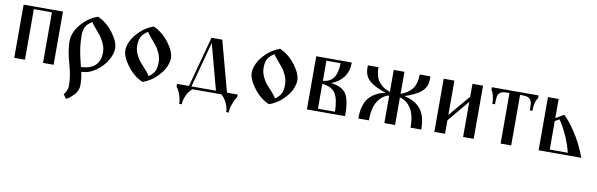

<svg xmlns="http://www.w3.org/2000/svg" viewBox="-51 -998 5531 1778"><g transform="rotate(10 2714.0 -109.5)"><path d="M59.6 0V-500H429.7V0H330.1V-475.6H160.2V0Z M537.1 -248Q537.1 -285.2 558.1 -332.5Q579.1 -379.9 631.8 -432.1Q684.6 -484.4 757.8 -509.8Q842.8 -472.7 903.8 -391.1Q964.8 -309.6 964.8 -248Q964.8 -196.3 930.2 -135.7Q895.5 -75.2 830.6 -28.3Q765.6 18.6 693.4 19.5Q707 87.9 707 141.6Q707 169.9 695.8 195.3Q684.6 220.7 668 237.3Q651.4 253.9 635.7 266.6Q620.1 279.3 608.4 285.2L596.7 291L568.4 251Q572.3 248 578.1 241.7Q584 235.4 593.8 212.9Q603.5 190.4 603.5 165Q603.5 75.2 570.3 -38.1Q537.1 -151.4 537.1 -248ZM637.7 -309.6Q637.7 -280.3 640.1 -251Q642.6 -221.7 645 -200.7Q647.5 -179.7 653.3 -150.4Q659.2 -121.1 662.1 -107.9Q665 -94.7 672.9 -63Q680.7 -31.2 682.6 -23.4Q860.4 -31.2 860.4 -191.4Q860.4 -233.4 841.8 -274.9Q823.2 -316.4 801.3 -343.8Q779.3 -371.1 751.5 -403.3Q723.6 -435.5 713.9 -452.1Q668 -421.9 652.8 -392.1Q637.7 -362.3 637.7 -309.6Z M1060.5 -248Q1060.5 -285.2 1081.5 -332.5Q1102.5 -379.9 1155.8 -432.1Q1209 -484.4 1282.2 -509.8Q1367.2 -472.7 1428.2 -391.1Q1489.3 -309.6 1489.3 -248Q1489.3 -210.9 1468.3 -163.6Q1447.3 -116.2 1394 -64Q1340.8 -11.7 1267.6 13.7Q1182.6 -23.4 1121.6 -105Q1060.5 -186.5 1060.5 -248ZM1161.1 -309.6Q1161.1 -266.6 1181.6 -224.1Q1202.1 -181.6 1227.1 -154.8Q1252 -127.9 1278.8 -97.2Q1305.7 -66.4 1314.5 -47.9Q1356.4 -79.1 1370.1 -109.4Q1383.8 -139.6 1383.8 -191.4Q1383.8 -233.4 1365.7 -274.9Q1347.7 -316.4 1325.2 -343.8Q1302.7 -371.1 1275.4 -403.3Q1248 -435.5 1238.3 -452.1Q1192.4 -421.9 1176.8 -391.6Q1161.1 -361.3 1161.1 -309.6Z M1585.9 0V-24.4H1698.2L1826.2 -500H1927.7L2055.7 -24.4H2156.2V0Q2150.4 7.8 2141.6 22Q2132.8 36.1 2118.2 76.7Q2103.5 117.2 2103.5 154.3H2080.1Q2080.1 116.2 2060.1 71.8Q2040 27.3 2006.8 0H1735.4Q1702.1 27.3 1682.1 71.8Q1662.1 116.2 1662.1 154.3H1637.7Q1637.7 117.2 1625 78.1Q1612.3 39.1 1598.6 19.5ZM1721.7 -24.4H1952.1L1836.9 -453.1Z M2249 -248Q2249 -285.2 2270 -332.5Q2291 -379.9 2344.2 -432.1Q2397.5 -484.4 2470.7 -509.8Q2555.7 -472.7 2616.7 -391.1Q2677.7 -309.6 2677.7 -248Q2677.7 -210.9 2656.7 -163.6Q2635.7 -116.2 2582.5 -64Q2529.3 -11.7 2456.1 13.7Q2371.1 -23.4 2310.1 -105Q2249 -186.5 2249 -248ZM2349.6 -309.6Q2349.6 -266.6 2370.1 -224.1Q2390.6 -181.6 2415.5 -154.8Q2440.4 -127.9 2467.3 -97.2Q2494.1 -66.4 2502.9 -47.9Q2544.9 -79.1 2558.6 -109.4Q2572.3 -139.6 2572.3 -191.4Q2572.3 -233.4 2554.2 -274.9Q2536.1 -316.4 2513.7 -343.8Q2491.2 -371.1 2463.9 -403.3Q2436.5 -435.5 2426.8 -452.1Q2380.9 -421.9 2365.2 -391.6Q2349.6 -361.3 2349.6 -309.6Z M2811.5 0V-500H3145.5Q3145.5 -417 3103.5 -360.8Q3061.5 -304.7 2989.3 -279.3Q3095.7 -266.6 3133.3 -208Q3170.9 -149.4 3170.9 0ZM2911.1 -24.4H3071.3Q3069.3 -141.6 3035.2 -195.3Q3001 -249 2911.1 -257.8ZM2911.1 -286.1Q2981.4 -293.9 3011.7 -338.9Q3042 -383.8 3044.9 -475.6H2911.1Z M3294.9 0Q3294.9 -129.9 3349.1 -194.3Q3403.3 -258.8 3502.9 -278.3Q3401.4 -310.5 3349.1 -354.5Q3296.9 -398.4 3296.9 -475.6V-500H3396.5Q3396.5 -415 3432.1 -366.2Q3467.8 -317.4 3540 -293V-500H3640.6V-293Q3712.9 -317.4 3748.5 -366.2Q3784.2 -415 3784.2 -500H3884.8V-475.6Q3884.8 -398.4 3832.5 -354.5Q3780.3 -310.5 3678.7 -278.3Q3778.3 -258.8 3832.5 -194.3Q3886.7 -129.9 3886.7 0H3786.1Q3786.1 -122.1 3743.7 -184.1Q3701.2 -246.1 3640.6 -258.8V0H3540V-258.8Q3479.5 -246.1 3437 -184.1Q3394.5 -122.1 3394.5 0Z M4009.8 0V-500H4110.4V-176.8L4280.3 -378.9V-500H4379.9V0H4280.3V-330.1L4110.4 -127V0Z M4462.9 -475.6V-500H4902.3V-475.6Q4870.1 -433.6 4870.1 -349.6H4846.7Q4846.7 -395.5 4842.8 -419.9Q4838.9 -444.3 4823.7 -457Q4808.6 -469.7 4790 -472.7Q4771.5 -475.6 4732.4 -475.6V0H4632.8V-475.6Q4593.8 -475.6 4575.2 -472.7Q4556.6 -469.7 4541.5 -457Q4526.4 -444.3 4522.5 -419.9Q4518.6 -395.5 4518.6 -349.6H4494.1Q4494.1 -386.7 4486.3 -418.5Q4478.5 -450.2 4470.7 -462.9Z M4990.2 0V-500H5090.8V-320.3L5167 -364.3Q5209 -330.1 5274.9 -232.4Q5340.8 -134.8 5392.6 0ZM5090.8 -24.4H5260.7Q5236.3 -118.2 5199.2 -196.3Q5162.1 -274.4 5130.9 -315.4L5090.8 -293Z"/></g></svg>

Font: TriodPostnaja
Style: Medium
Weight: 500
Version: 20110805